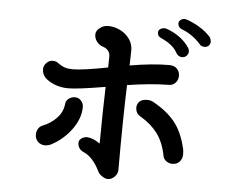

<svg xmlns="http://www.w3.org/2000/svg" viewBox="-55 -879 1111 943"><g transform="rotate(5 500.0 -407.0)"><path d="M564 -467Q558 -307 558 -48Q558 -29 543 -14Q528 1 509 1Q497 1 481.5 -9.5Q466 -20 461 -31Q427 -101 379 -121Q351 -134 351 -164Q351 -177 363.5 -186Q376 -195 392 -195Q421 -193 455 -169Q456 -332 460 -449Q324 -426 278 -426Q241 -426 210.5 -438Q180 -450 162 -468Q155 -475 150.5 -486Q146 -497 146 -509Q146 -526 159.5 -540Q173 -554 190 -554Q205 -554 215 -547Q237 -531 253 -526Q269 -521 291 -521Q340 -521 464 -545Q465 -565 465 -600Q465 -617 455 -628.5Q445 -640 428 -645Q409 -652 398 -667.5Q387 -683 387 -701Q387 -719 405.5 -733.5Q424 -748 446 -748Q477 -748 505.5 -734Q534 -720 552 -695Q570 -670 570 -639Q570 -616 568 -564Q679 -583 761 -583Q787 -583 800.5 -569Q814 -555 814 -534Q814 -514 801 -500Q788 -486 770 -486Q681 -485 564 -467ZM868 -151Q868 -131 855 -116Q842 -101 819 -101Q803 -101 789.5 -110.5Q776 -120 773 -135Q760 -203 728 -245.5Q696 -288 643 -319Q619 -333 619 -361Q619 -380 632 -391.5Q645 -403 667 -403Q686 -403 697 -397Q767 -359 806.5 -310.5Q846 -262 865 -181Q868 -172 868 -151ZM357 -341Q357 -285 318 -231Q279 -177 221 -146Q215 -142 205 -139.5Q195 -137 188 -137Q168 -137 153.5 -150.5Q139 -164 139 -187Q139 -201 146.5 -214Q154 -227 167 -232Q208 -248 236.5 -278Q265 -308 269 -347Q270 -364 283.5 -374.5Q297 -385 316 -385Q333 -385 345 -371.5Q357 -358 357 -341ZM901 -699Q884 -719 859 -736.5Q834 -754 812 -762Q789 -770 789 -792Q789 -801 797 -807.5Q805 -814 816 -815Q822 -815 825 -814Q859 -803 892 -783Q925 -763 947 -738Q953 -730 955 -717Q955 -702 946.5 -694.5Q938 -687 926 -687Q910 -687 901 -699ZM792 -645Q771 -684 716 -709Q704 -714 698.5 -720Q693 -726 693 -739Q693 -749 702.5 -755Q712 -761 723 -761Q731 -761 737 -758Q771 -746 800 -724.5Q829 -703 847 -675Q852 -667 852 -658Q852 -645 843 -636Q834 -627 820 -627Q812 -627 804 -632Q796 -637 792 -645Z"/></g></svg>

Font: Tsukimi Rounded SemiBold
Style: Regular
Weight: 600
Designer: Takashi Funayama
Foundry: Takashi Funayama
Version: Version 1.032; ttfautohint (v1.8.3)